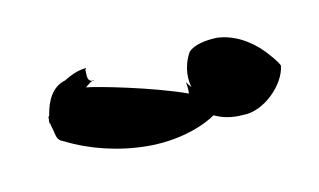

<svg xmlns="http://www.w3.org/2000/svg" viewBox="-35 -723 479 288"><g transform="rotate(-15 204.0 -579.0)"><path d="M34 -579C34 -581 35 -583 35 -585C35 -580 36 -576 37 -571C39 -562 37 -555 49 -550C81 -530 124 -515 168 -511C211 -507 250 -516 275 -530C287 -523 301 -519 318 -519C350 -516 387 -548 392 -576C389 -584 381 -594 375 -602C357 -624 334 -638 310 -641C294 -642 274 -640 265 -631C256 -618 250 -599 254 -579L253 -581C251 -583 249 -587 248 -589C248 -584 249 -578 248 -573V-571C198 -594 118 -617 101 -620C105 -622 112 -629 115 -626V-627C104 -627 107 -638 107 -643C106 -645 108 -647 109 -648C94 -648 84 -643 73 -638C53 -634 42 -615 37 -594C37 -593.3 36.3 -592.7 36 -592H35V-588C34 -585 34 -582 34 -579Z"/></g></svg>

Font: Charger Mayhem
Style: Regular
Weight: 400
Designer: Jasper
Foundry: Cannot Into Space Fonts
Version: Version 0.98